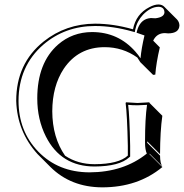

<svg xmlns="http://www.w3.org/2000/svg" viewBox="-20 -763 814 850"><path d="M682.1 -743.2Q697.8 -742.7 707 -733.4L763.7 -676.8Q773.9 -665.5 774.4 -650.4Q772.9 -615.7 724.6 -615.2Q720.7 -615.2 712.9 -616.2Q706.5 -616.7 704.6 -616.2Q698.7 -615.7 696.8 -615.2Q670.4 -609.4 658.2 -583L687.5 -553.2Q671.4 -484.4 667.5 -432.6L657.7 -431.6L601.1 -487.8Q594.2 -499 587.9 -508.3Q523.4 -554.2 443.4 -554.2Q326.7 -554.2 262.2 -458.5Q211.9 -382.3 211.4 -270.5Q211.9 -154.3 268.1 -73.7Q324.2 -36.1 398.9 -36.1Q505.4 -36.6 545.9 -74.2V-117.2Q543 -255.9 536.1 -307.1L538.1 -310.1Q540 -310.1 588.9 -307.1L641.1 -310.1L642.1 -307.1L698.7 -250.5Q689 -183.1 688.5 -80.6L631.8 -137.2V-130.9L688.5 -74.2Q689 -39.1 698.7 -26.4L642.1 -83V-80.1L698.7 -23.4Q590.3 66.4 432.6 66.4Q293.5 65.9 203.1 -23.9L146.5 -80.6Q55.7 -180.7 51.8 -316.9Q51.8 -481.9 172.9 -579.1Q271.5 -657.7 400.9 -658.2Q481.9 -658.2 568.8 -633.3Q582 -701.2 641.6 -731.4Q663.6 -743.2 682.1 -743.2ZM682.1 -732.9Q647.5 -732.9 613.3 -698.2Q586.4 -669.4 578.6 -631.3L576.7 -620.6L566.4 -623.5Q480 -647.9 400.9 -647.9Q268.1 -647.9 171.4 -564.9Q62.5 -470.2 62 -316.9Q62 -182.1 149.4 -91.8Q238.3 -0.5 376 0Q527.3 -0.5 629.9 -83Q622.1 -101.1 622.1 -130.9V-137.2Q622.1 -237.3 630.9 -298.8Q611.8 -297.4 588.9 -296.9Q564.9 -296.9 547.4 -298.8Q553.7 -248 556.2 -117.2V-69.8L552.7 -66.9Q508.8 -26.4 398.9 -25.9Q250 -25.9 183.1 -158.7Q145 -234.4 145 -327.1Q145 -484.9 237.3 -565.9Q300.3 -620.6 387.2 -621.1Q503.4 -621.1 579.6 -534.2Q592.3 -520 602.1 -504.9Q606 -548.8 619.6 -606Q606.9 -610.8 593.3 -615.2L584.5 -618.2L586.9 -627.4Q600.1 -673.8 637.2 -681.6Q641.1 -682.6 647.9 -683.1Q650.9 -683.1 657.7 -682.6Q665 -682.1 668 -682.1Q705.6 -686.5 708 -707Q708 -728.5 688.5 -732.4Q685.1 -732.9 682.1 -732.9Z"/></svg>

Font: Linux Biolinum Shadow O
Style: Regular
Weight: 400
Designer: Philipp H. Poll
Foundry: Philipp H. Poll
Version: Version 1.0.4